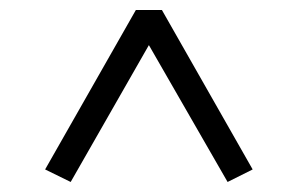

<svg xmlns="http://www.w3.org/2000/svg" viewBox="-20 -694 594 383"><path d="M70 -356 251 -674H303L484 -356L434 -331L277 -604L121 -331Z"/></svg>

Font: Caladea
Style: Regular
Weight: 400
Designer: Carolina Giovagnoli and Andres Torresi
Foundry: Carolina Giovagnoli & Andres Torresi
Version: Version 1.001